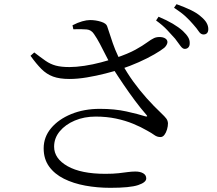

<svg xmlns="http://www.w3.org/2000/svg" viewBox="-20 -850 1040 919"><path d="M864 -616Q854 -616 843.5 -630.5Q833 -645 818 -665Q802 -683 780.5 -706Q759 -729 727 -752L739 -770Q779 -753 807 -736.5Q835 -720 855 -702Q873 -685 881 -671Q889 -657 888 -642Q888 -630 881.5 -623Q875 -616 864 -616ZM508 49Q446 49 388.5 38.5Q331 28 286 5.5Q241 -17 215 -53Q189 -89 189 -140Q189 -194 224.5 -236.5Q260 -279 321 -304Q382 -329 458 -329Q529 -329 585.5 -316.5Q642 -304 676 -293Q690 -290 681 -300Q653 -332 625.5 -369Q598 -406 570.5 -446.5Q543 -487 517 -528Q501 -556 486.5 -585Q472 -614 458 -640.5Q444 -667 430 -687Q417 -707 395.5 -709Q374 -711 331 -710L327 -729Q352 -742 373.5 -748Q395 -754 411 -754Q438 -754 463.5 -746Q489 -738 493 -724Q502 -699 510.5 -671.5Q519 -644 531.5 -612.5Q544 -581 564 -545Q588 -501 618 -459.5Q648 -418 682 -380Q716 -342 751 -309Q769 -292 776 -282.5Q783 -273 784 -260Q784 -246 779.5 -230.5Q775 -215 767 -204.5Q759 -194 748 -194Q732 -194 719 -203.5Q706 -213 684 -225Q655 -242 617.5 -257.5Q580 -273 535 -282.5Q490 -292 438 -292Q383 -292 338 -273Q293 -254 266 -221.5Q239 -189 239 -148Q239 -91 303.5 -54.5Q368 -18 484 -18Q523 -18 548.5 -21Q574 -24 592.5 -26.5Q611 -29 628 -29Q651 -29 665.5 -20.5Q680 -12 680 4Q680 23 641 36Q602 49 508 49ZM313 -472Q265 -472 234 -483.5Q203 -495 178.5 -519.5Q154 -544 126 -583L144 -599Q175 -575 198 -559Q221 -543 247 -536Q273 -529 313 -529Q344 -529 384 -535Q424 -541 463.5 -551.5Q503 -562 532 -572Q594 -593 629 -612.5Q664 -632 683.5 -646.5Q703 -661 718 -668Q732 -674 750 -672.5Q768 -671 777 -661Q784 -652 780 -641Q776 -630 766 -621Q750 -608 718 -589.5Q686 -571 644.5 -552.5Q603 -534 558 -519Q527 -509 484 -498Q441 -487 396 -479.5Q351 -472 313 -472ZM954 -685Q941 -685 931.5 -699.5Q922 -714 905 -733Q889 -752 868.5 -771Q848 -790 813 -813L825 -830Q864 -816 893 -802Q922 -788 939 -773Q960 -756 968.5 -741Q977 -726 977 -711Q977 -698 971 -691.5Q965 -685 954 -685Z"/></svg>

Font: Noto Serif TC
Style: Regular
Weight: 400
Designer: Ryoko NISHIZUKA  (kana & ideographs); Frank Grießhammer (Latin, Greek & Cyrillic); Wenlong ZHANG  (bopomofo); Sandoll Co
Foundry: Adobe
Version: Version 2.003-H1;hotconv 1.1.1;makeotfexe 2.6.0